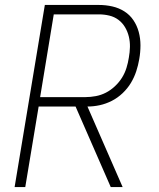

<svg xmlns="http://www.w3.org/2000/svg" viewBox="-20 -755 640 775"><path d="M39 0 161 -735H379Q407 -735 433.5 -729Q460 -723 482 -709Q504 -695 518.5 -673.5Q533 -652 540 -626Q547 -600 547 -572Q547 -544 542 -516Q538 -492 530 -467.5Q522 -443 508.5 -420.5Q495 -398 475 -379Q455 -360 431.5 -348Q408 -336 383 -330.5Q358 -325 333 -325L475 0H427L285 -325H136L82 0ZM142 -363H325Q345 -363 366.5 -367Q388 -371 407.5 -381Q427 -391 444 -407Q461 -423 472.5 -441.5Q484 -460 490.5 -481Q497 -502 500 -522Q504 -544 504.5 -565.5Q505 -587 500 -607.5Q495 -628 484.5 -645.5Q474 -663 458 -675Q442 -687 421.5 -692Q401 -697 379 -697H197Z"/></svg>

Font: Iosevka SS04 XLt Ex Obl
Style: Regular
Weight: 200
Width: 7
Italic angle: -9°
Monospace: yes
Designer: Belleve Invis
Foundry: Belleve Invis
Version: Version 19.0.0; ttfautohint (v1.8.4)